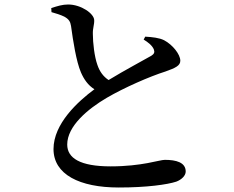

<svg xmlns="http://www.w3.org/2000/svg" viewBox="-20 -799 1040 854"><path d="M508 35C633 35 724 22 764 9C788 0 806 -18 806 -36C806 -77 763 -88 713 -88C689 -88 612 -59 472 -59C336 -59 279 -96 279 -156C279 -238 370 -314 455 -364C532 -409 646 -459 716 -481C761 -497 782 -507 782 -529C782 -557 748 -600 710 -620C688 -631 658 -634 626 -636L619 -623C637 -612 656 -598 664 -580C669 -567 666 -559 653 -551C624 -534 535 -487 463 -443C439 -459 423 -481 413 -511C400 -547 393 -609 393 -648C392 -673 400 -690 399 -709C399 -738 341 -779 283 -779C258 -779 235 -772 208 -763L209 -745C227 -740 250 -733 266 -725C286 -714 293 -703 296 -683C305 -617 319 -526 340 -477C353 -447 371 -420 400 -402C327 -348 218 -249 218 -136C218 -23 334 35 508 35Z"/></svg>

Font: GenKiMin2 TW SB
Style: Regular
Weight: 600
Version: Version 2.100;PS 2.1;hotconv 16.6.51;makeotf.lib2.5.65220 DE